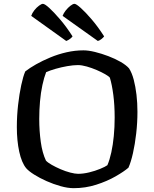

<svg xmlns="http://www.w3.org/2000/svg" viewBox="-20 -983 806 1003"><path d="M365 0Q334 0 296.5 -10.5Q259 -21 223 -37Q187 -53 158.5 -71Q130 -89 117 -104Q93 -133 80.5 -190.5Q68 -248 68 -319Q68 -378 74.5 -435Q81 -492 91 -538.5Q101 -585 112 -610Q135 -628 168.5 -647Q202 -666 243 -683Q284 -700 328 -710Q372 -720 416 -720Q442 -720 476.5 -711.5Q511 -703 546.5 -689.5Q582 -676 610.5 -659.5Q639 -643 654 -626Q669 -603 678.5 -567Q688 -531 693 -488Q698 -445 698 -399Q698 -342 691.5 -285.5Q685 -229 674.5 -182.5Q664 -136 651 -107Q628 -87 583.5 -61.5Q539 -36 482.5 -18Q426 0 365 0ZM388 -75Q415 -75 446 -82.5Q477 -90 503.5 -101Q530 -112 541 -120Q553 -148 561.5 -187Q570 -226 574.5 -272.5Q579 -319 579 -369Q579 -433 572 -487Q565 -541 554 -577Q549 -584 530 -595Q511 -606 485.5 -617Q460 -628 433.5 -635.5Q407 -643 387 -643Q363 -643 331.5 -637.5Q300 -632 270.5 -623.5Q241 -615 221 -606Q210 -578 201.5 -538.5Q193 -499 189 -453.5Q185 -408 185 -361Q185 -300 193 -242Q201 -184 220 -144Q229 -134 250 -122Q271 -110 296.5 -99Q322 -88 347 -81.5Q372 -75 388 -75ZM326 -769 143 -900Q148 -915 159.5 -929.5Q171 -944 184 -953.5Q197 -963 204 -963Q214 -963 238 -941Q262 -919 294.5 -881Q327 -843 359 -793Q355 -787 346 -780Q337 -773 326 -769ZM491 -769 307 -900Q312 -914 323.5 -928.5Q335 -943 348 -953Q361 -963 369 -963Q378 -963 402.5 -941Q427 -919 459.5 -881Q492 -843 524 -793Q520 -787 510 -779Q500 -771 491 -769Z"/></svg>

Font: Texturina 12pt Medium
Style: Regular
Weight: 500
Designer: Guillermo Torres Carreño
Foundry: Omnibus-Type
Version: Version 1.002